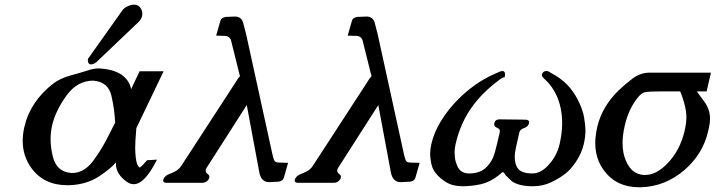

<svg xmlns="http://www.w3.org/2000/svg" viewBox="-20 -772 3060 821"><path d="M390.6 -504.9Q386.7 -502 382.3 -500Q374.5 -496.6 369.6 -496.6Q359.9 -496.6 356.4 -506.8Q355 -512.2 356 -518.6L356.9 -521.5L500 -723.1Q508.8 -737.3 523.4 -744.1Q540 -752 552.7 -752Q577.6 -752 586.4 -726.6Q590.3 -714.4 587.4 -703.1Q584 -689 571.3 -676.8ZM472.2 -247.6Q470.2 -302.7 456.5 -362.3Q442.9 -421.9 378.9 -427.2Q310.5 -427.2 264.2 -363.3Q217.8 -299.3 203.1 -236.8Q196.3 -208 196.3 -177.2Q196.3 -142.6 205.1 -105.5Q221.2 -35.6 287.6 -32.2Q339.4 -32.2 377.9 -83.5Q407.2 -123 429.7 -164.6Q451.7 -206.1 472.2 -247.6ZM401.9 -479.5Q522.5 -473.6 541 -390.6L548.8 -408.2Q561 -433.6 577.1 -467.3H679.7L563 -224.1Q561.5 -211.9 559.1 -171.9Q558.1 -155.8 558.1 -140.6Q558.1 -118.2 560.5 -98.6Q564 -65.4 576.7 -55.7Q583 -56.6 608.9 -86.9L651.4 -89.4Q598.6 15.6 552.2 15.6Q536.1 15.6 522.9 5.9Q475.6 -27.3 475.6 -71.8Q475.6 -72.8 475.6 -78.1Q459 -55.2 405.3 -19Q350.6 17.6 275.4 20H268.1Q168 20 114.7 -52.7Q77.1 -104.5 77.1 -169.4Q77.1 -197.8 84 -228.5Q109.4 -338.9 209.5 -416Q238.8 -437.5 281.2 -449.2Q324.2 -460.9 353.5 -470.2Q379.4 -479.5 401.9 -479.5Z M1175.3 -76.7 1211.9 -75.7 1194.3 -13.7Q1190.4 2.4 1170.4 4.9L1132.8 6.8H1130.4Q1096.2 6.8 1088.4 -37.1Q1081.5 -75.2 1077.6 -95.2L1035.2 -322.8L864.3 -55.7Q860.4 -50.3 859.9 -45.9Q859.4 -43.5 859.4 -40.5Q860.8 -33.2 866.2 -29.3Q877.4 -22 875 -12.2Q874.5 -9.3 872.6 -5.9Q862.3 9.8 844.7 9.8H692.9Q677.7 9.8 677.7 0Q677.7 -2 678.2 -3.9Q679.2 -7.8 682.1 -11.7Q688.5 -22 703.9 -27.8Q719.2 -33.7 731.4 -40.5Q746.6 -49.3 755.9 -64L989.3 -422.9Q998.5 -438.5 1002 -441.4Q1006.3 -445.8 1006.8 -447.8Q1006.8 -448.7 1005.4 -448.7L968.3 -597.7Q962.9 -618.2 939.9 -618.7L904.3 -619.6L921.9 -681.6L922.4 -683.1Q925.3 -696.3 945.8 -699.7L983.9 -701.2H985.4Q1011.2 -701.2 1019.5 -675.8Q1025.4 -654.8 1032.7 -624.5L1144 -116.2Q1148.4 -96.7 1152.3 -86.7Q1156.2 -76.7 1175.3 -76.7Z M1737.8 -76.7 1774.4 -75.7 1756.8 -13.7Q1752.9 2.4 1732.9 4.9L1695.3 6.8H1692.9Q1658.7 6.8 1650.9 -37.1Q1644 -75.2 1640.1 -95.2L1597.7 -322.8L1426.8 -55.7Q1422.9 -50.3 1422.4 -45.9Q1421.9 -43.5 1421.9 -40.5Q1423.3 -33.2 1428.7 -29.3Q1439.9 -22 1437.5 -12.2Q1437 -9.3 1435.1 -5.9Q1424.8 9.8 1407.2 9.8H1255.4Q1240.2 9.8 1240.2 0Q1240.2 -2 1240.7 -3.9Q1241.7 -7.8 1244.6 -11.7Q1251 -22 1266.4 -27.8Q1281.7 -33.7 1293.9 -40.5Q1309.1 -49.3 1318.4 -64L1551.8 -422.9Q1561 -438.5 1564.5 -441.4Q1568.8 -445.8 1569.3 -447.8Q1569.3 -448.7 1567.9 -448.7L1530.8 -597.7Q1525.4 -618.2 1502.4 -618.7L1466.8 -619.6L1484.4 -681.6L1484.9 -683.1Q1487.8 -696.3 1508.3 -699.7L1546.4 -701.2H1547.9Q1573.7 -701.2 1582 -675.8Q1587.9 -654.8 1595.2 -624.5L1706.5 -116.2Q1710.9 -96.7 1714.8 -86.7Q1718.8 -76.7 1737.8 -76.7Z M1957.5 24.4Q1916 24.4 1888.2 7.3Q1860.4 -9.8 1844.7 -29.8Q1828.6 -48.8 1824 -73.5Q1819.3 -98.1 1819.3 -113.3Q1819.3 -133.8 1824.2 -155.3Q1835.9 -206.5 1866.5 -255.9Q1897 -305.2 1939 -347.2Q2008.8 -417 2089.8 -453.6L2119.6 -466.8Q2124.5 -468.3 2127.9 -468.3Q2139.6 -468.3 2139.6 -454.6Q2139.6 -449.2 2138.2 -441.9Q2130.4 -441.9 2117.2 -432.1Q2040 -375 1995.1 -310.1Q1948.2 -243.2 1928.2 -156.2Q1923.8 -137.2 1923.8 -120.1Q1923.8 -112.3 1925.5 -96.7Q1927.2 -81.1 1934.6 -64Q1947.8 -30.3 1986.3 -30.3Q2035.2 -30.3 2062 -59.1Q2080.1 -78.6 2088.4 -98.6Q2096.7 -118.7 2104.5 -153.3L2117.2 -207Q2120.1 -220.2 2105.2 -225.8Q2090.3 -231.4 2093.8 -245.6Q2097.7 -261.7 2116.7 -261.7L2226.6 -260.3Q2245.6 -260.3 2241.7 -244.1Q2238.3 -230 2220.9 -224.4Q2203.6 -218.8 2200.7 -205.6L2187 -145Q2181.2 -120.1 2181.2 -100.6Q2181.2 -74.2 2191.4 -56.2Q2206.1 -30.3 2255.9 -30.3Q2291.5 -30.3 2323.2 -64Q2360.8 -103.5 2373 -156.2Q2383.8 -203.1 2383.8 -246.1Q2383.8 -288.1 2373.5 -326.2Q2355.5 -390.1 2311.5 -431.2Q2295.4 -445.3 2296.9 -451.7Q2300.8 -468.3 2316.4 -468.3Q2320.3 -468.3 2325.2 -466.8Q2334 -460.9 2342.3 -456.5Q2412.6 -419.4 2449.7 -347.2Q2471.7 -305.2 2477.5 -270.5Q2483.4 -235.8 2483.4 -215.3Q2483.4 -185.5 2476.1 -155.3Q2467.3 -117.7 2444.8 -83.3Q2422.4 -48.8 2397.9 -29.8Q2373 -9.8 2336.9 7.3Q2300.8 24.4 2259.8 24.4H2257.8Q2199.2 24.4 2168.5 2.9Q2164.1 -0.5 2143.6 -21Q2140.6 -23.9 2134.3 -34.7L2127.9 -35.6Q2116.7 -25.4 2111.3 -21.5Q2074.7 7.3 2035.4 15.9Q1996.1 24.4 1957.5 24.4Z M2811 -381.3Q2753.9 -381.3 2738 -377.7Q2722.2 -374 2706.1 -353.5Q2667 -303.7 2651.9 -236.3L2651.4 -234.4Q2642.1 -193.8 2642.1 -160.2Q2642.1 -117.2 2656.7 -84Q2681.6 -26.4 2732.9 -23.9H2738.8Q2787.1 -23.9 2834.5 -73.7Q2887.7 -128.9 2907.2 -211.4Q2915 -244.6 2915 -272.9Q2915 -296.4 2906.5 -328.4Q2897.9 -360.4 2888.2 -381.3ZM3020 -461.4 3001.5 -381.3H2959.5Q2968.8 -369.6 2992.4 -336.4Q3016.1 -303.2 3016.1 -265.1Q3016.1 -247.6 3011.7 -227.1L3007.8 -210Q2985.4 -113.3 2907.2 -45.4Q2824.7 25.9 2719.7 28.8H2713.4Q2615.2 28.8 2562 -43.9Q2525.4 -93.8 2525.4 -160.6Q2525.4 -192.4 2533.7 -227.5V-229Q2554.7 -316.9 2625.5 -385.7Q2651.4 -410.6 2684.8 -436Q2718.3 -461.4 2758.3 -461.4Z"/></svg>

Font: Caudex
Style: Bold
Weight: 700
Italic angle: -13°
Version: Version 1.04